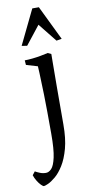

<svg xmlns="http://www.w3.org/2000/svg" viewBox="-142 -758 506 1063"><g transform="rotate(-10 111.0 -227.0)"><path d="M105 -15Q105 -152 103 -236Q101 -320 99 -358Q97 -396 97 -396L33 -415L31 -441Q49 -441 73.5 -443.5Q98 -446 122 -450.5Q146 -455 163 -459L182 -450Q182 -450 181.5 -402Q181 -354 180.5 -265Q180 -176 180 -54Q180 25 165 80Q150 135 127.5 171Q105 207 81 227Q57 247 39 255Q21 263 15 263Q10 263 -0.5 252.5Q-11 242 -21 225.5Q-31 209 -36 193L-21 174Q-11 180 5 186.5Q21 193 39 193Q55 193 70 177.5Q85 162 95 117Q105 72 105 -15ZM122 -717H159L253 -523L223 -518L140 -622L58 -518L28 -523Z"/></g></svg>

Font: Average
Style: Regular
Weight: 400
Designer: Eduardo Tunni
Foundry: Eduardo Rodriguez Tunni
Version: Version 1.003; ttfautohint (v1.8.4.7-5d5b)